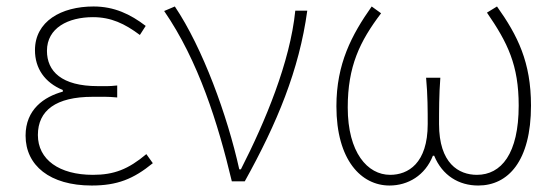

<svg xmlns="http://www.w3.org/2000/svg" viewBox="-20 -560 1725 593"><path d="M263 13C342 13 392 -7 452 -56L432 -84C376 -37 332 -20 267 -20C163 -20 97 -67 97 -143C97 -219 153 -261 266 -261C291 -261 311 -262 342 -259V-296C315 -293 302 -294 282 -294C170 -294 125 -340 125 -403C125 -474 191 -507 267 -507C323 -507 365 -487 412 -452L430 -480C383 -516 333 -540 269 -540C169 -540 88 -494 88 -405C88 -349 118 -305 174 -282V-277C116 -261 59 -222 59 -141C59 -49 134 13 263 13Z M736 0C836 -180 904 -344 929 -527H892C876 -368 799 -184 724 -37H719C682 -204 606 -412 520 -540L487 -526C593 -372 653 -180 696 0Z M1183 13C1240 13 1293 -18 1317 -79H1321C1346 -18 1397 13 1457 13C1549 13 1620 -62 1620 -234C1620 -368 1579 -450 1515 -540L1484 -521C1548 -428 1582 -359 1582 -234C1582 -85 1528 -20 1453 -20C1397 -20 1336 -55 1336 -177C1336 -217 1336 -267 1340 -320H1296C1301 -267 1301 -217 1301 -177C1301 -55 1240 -20 1185 -20C1115 -20 1054 -89 1054 -228C1054 -355 1091 -432 1157 -519L1128 -540C1066 -452 1019 -363 1019 -232C1019 -65 1096 13 1183 13Z"/></svg>

Font: SSpoqa Han Sans Neo Thin
Style: Regular
Weight: 100
Designer: [Spoqa Han Sans Neo] Dong-huui Kim  Younghwa Kang  Yujin Lee  [Noto Sans] Ryoko NISHIZUKA  (kana & ideographs); Paul D. 
Foundry: Spoqa (http://www.spoqa-han-sans.com)
Version: Version 1.000